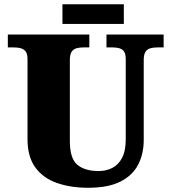

<svg xmlns="http://www.w3.org/2000/svg" viewBox="-20 -877 809 907"><path d="M396 10Q313 10 248 -13Q183 -36 146.5 -86.5Q110 -137 110 -219V-597Q110 -622 101.5 -633.5Q93 -645 78.5 -649Q64 -653 46 -653H17V-714H402V-653H373Q356 -653 341.5 -649Q327 -645 318.5 -632.5Q310 -620 310 -593V-210Q310 -128 345.5 -98.5Q381 -69 446 -69Q481 -69 510 -83.5Q539 -98 556.5 -131Q574 -164 574 -219V-597Q574 -622 566 -633.5Q558 -645 544 -649Q530 -653 512 -653H483V-714H753V-653H723Q705 -653 690.5 -649Q676 -645 667.5 -632.5Q659 -620 659 -593V-217Q659 -150 632.5 -99Q606 -48 548.5 -19Q491 10 396 10ZM275 -764V-857H565V-764Z"/></svg>

Font: Noto Serif Gujarati Black
Style: Regular
Weight: 900
Version: Version 2.102